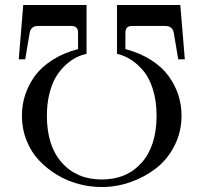

<svg xmlns="http://www.w3.org/2000/svg" viewBox="-20 -732 816 770"><path d="M388.2 18.1Q341.3 18.1 295.4 5.9Q249.5 -6.3 208.5 -31Q167.5 -55.7 136 -89.4Q104.5 -123 86.2 -169.4Q67.9 -215.8 67.9 -268.1Q67.9 -311 80.6 -350.6Q93.3 -390.1 119.1 -426.3Q145 -462.4 189.5 -491Q233.9 -519.5 293 -535.2V-601.1Q293 -627.9 266.1 -627.9H132.8Q104.5 -627.9 99.1 -601.1L81.1 -494.1H55.2L73.2 -711.9H327.1V-516.1Q304.2 -511.2 283 -500Q261.7 -488.8 240.2 -468.5Q218.8 -448.2 203.1 -421.4Q187.5 -394.5 177.7 -354.7Q168 -314.9 168 -268.1Q168 -147 228 -79.6Q288.1 -12.2 388.2 -12.2Q488.3 -12.2 548.1 -79.6Q607.9 -147 607.9 -268.1Q607.9 -326.2 593.5 -372.8Q579.1 -419.4 555.2 -447.8Q531.2 -476.1 504.6 -492.9Q478 -509.8 449.2 -516.1V-711.9H703.1L721.2 -494.1H694.8L676.8 -601.1Q671.4 -627.9 643.1 -627.9H509.8Q482.9 -627.9 482.9 -601.1V-535.2Q542 -519.5 586.4 -491Q630.9 -462.4 656.7 -426.3Q682.6 -390.1 695.3 -350.6Q708 -311 708 -268.1Q708 -203.1 679.9 -147.9Q651.9 -92.8 606 -57.1Q560.1 -21.5 503.4 -1.7Q446.8 18.1 388.2 18.1Z"/></svg>

Font: Flanker Steampunk
Style: Regular
Weight: 400
Designer: Alexey Kryukov, Leonardo Di Lena
Foundry: Alexey Kryukov, Leonardo Di Lena
Version: 1.210